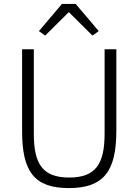

<svg xmlns="http://www.w3.org/2000/svg" viewBox="-20 -950 708 982"><path d="M297 -930 179 -791 211 -768 332 -888 453 -768 485 -791 367 -930ZM93 -698V-280C93 -75 153 12 332 12C511 12 575 -75 575 -280V-698H515V-267C515 -112 470 -42 334 -42C197 -42 153 -112 153 -267V-698Z"/></svg>

Font: IBM Plex Arabic Light
Style: Regular
Weight: 300
Designer: Mike Abbink, Paul van der Laan, Pieter van Rosmalen, Wael Morcos, Khajak Apelian
Foundry: Bold Monday
Version: Version 1.0